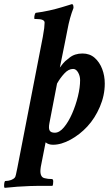

<svg xmlns="http://www.w3.org/2000/svg" viewBox="-61 -699 543 935"><path d="M-38.1 215.8Q-41 213.9 -41 207Q-41 187.5 -36.1 182.6Q-2 181.6 11.7 165Q13.7 163.1 16.6 151.4Q19.5 139.6 23.4 119.1L147.5 -519.5Q152.3 -544.9 154.3 -562Q156.2 -579.1 156.2 -588.9Q156.2 -606.4 116.2 -606.4H108.4Q104.5 -606.4 106.4 -620.1Q106.4 -623 108.9 -629.9Q111.3 -636.7 114.3 -636.7Q145.5 -640.6 178.7 -647.9Q211.9 -655.3 239.3 -663.6Q266.6 -671.9 279.3 -675.8L288.1 -678.7H290Q296.9 -678.7 296.9 -660.2Q278.3 -613.3 267.6 -554.7Q263.7 -533.2 259.8 -515.1Q255.9 -497.1 252.9 -480.5L230.5 -370.1Q248 -393.6 256.3 -400.9Q264.6 -408.2 277.3 -418Q302.7 -438.5 340.8 -438.5Q376 -438.5 399.9 -417.5Q423.8 -396.5 436.5 -363.3Q449.2 -330.1 449.2 -292Q449.2 -234.4 425.3 -178.7Q401.4 -123 364.3 -83Q328.1 -43.9 282.7 -19Q237.3 5.9 197.3 5.9Q174.8 5.9 161.1 -5.9L137.7 113.3Q136.7 120.1 136.2 125Q135.7 129.9 135.7 133.8Q135.7 165 157.2 168.9Q171.9 172.9 191.4 172.9Q198.2 172.9 198.2 184.6Q198.2 201.2 194.3 206.1Q153.3 206.1 125.5 206.1Q97.7 206.1 84 207Q24.4 209 -38.1 215.8ZM206.1 -52.7Q228.5 -52.7 250.5 -79.1Q272.5 -105.5 290 -145.5Q307.6 -185.5 318.4 -229.5Q329.1 -273.4 329.1 -308.6Q329.1 -329.1 319.3 -346.2Q309.6 -363.3 294.9 -363.3Q272.5 -363.3 252 -340.8Q231.4 -318.4 216.8 -292L179.7 -99.6Q174.8 -74.2 180.7 -63.5Q186.5 -52.7 206.1 -52.7Z"/></svg>

Font: Crimson Text
Style: Bold Italic
Weight: 700
Italic angle: -11°
Designer: Sebastian Kosch
Foundry: Sebastian Kosch
Version: Version 1.100; ttfautohint (v1.8.4)